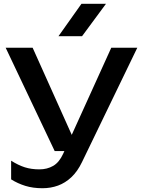

<svg xmlns="http://www.w3.org/2000/svg" viewBox="-20 -819 755 1018"><path d="M205 179Q155 179 114.5 166.5Q74 154 39 132V33Q77 57 111.5 68Q146 79 189 79Q230 79 262 60.5Q294 42 315 -4L570 -566H708L415 40Q391 90 358.5 120.5Q326 151 287.5 165Q249 179 205 179ZM270 -18 10 -566H153L399 -18ZM412 -799H542L415 -627H290Z"/></svg>

Font: Unbounded
Style: Regular
Weight: 400
Designer: Luke Prowse, Jean-Baptiste Morizot, Fátima Lázaro, Florian Runge
Foundry: NaN
Version: Version 1.701;gftools[0.9.28.dev5+ged2979d]